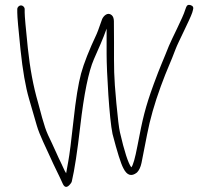

<svg xmlns="http://www.w3.org/2000/svg" viewBox="-20 -708 853 778"><path d="M50 -671V-657C50 -640.6 54.4 -590.4 63.1 -506.6C71.9 -422.8 83.4 -356.5 97.6 -307.9C111.9 -259.3 122.3 -223.3 128.9 -200C140.1 -160.6 168.1 -106.1 182.5 -73.5C200.2 -33.4 218.1 0 235 38C242.6 53.2 252.6 53 265 37.5C269 32.5 271 29 271 27C282 -19.6 293.3 -93.6 305 -195C320.2 -327 338.7 -418 360.5 -468C380.4 -513.6 396.4 -547.7 412 -592V-488.2C412 -418 422.9 -226.2 436 -165C455.1 -91.3 469.8 -45 480 -26C494.5 3 512.9 8.7 535 -9C543.5 -17.5 549.7 -30.5 553.4 -47.9C557.1 -65.3 564.7 -104 576.2 -163.9C587.7 -223.8 606.1 -288.5 631.5 -358C657.6 -429.5 671.4 -454.6 691.5 -509C701.5 -536 749.5 -628.5 759 -657L762 -668C765.2 -677.6 762.1 -684 752.7 -687.1C743.3 -690.2 737.1 -687.2 734 -678L730 -667C722.6 -640 673.6 -545.5 664 -521C642.4 -465.7 629.6 -440.5 603 -367.5C568.2 -272.1 557.9 -226.8 537.2 -118.2C527.3 -66.3 518.9 -36.9 512 -30C499.3 -47 483.9 -94.3 466 -172C462 -189.3 457.2 -228.7 451.5 -290C440.7 -407 442 -423.9 442 -537.5C442 -583.2 441.8 -611.6 441.5 -622.7C441.2 -633.9 438.2 -641.9 432.5 -646.7C416.9 -660.1 400.3 -644.6 394 -631C387.4 -614.6 379.6 -588.3 372 -571C341 -505.1 319.8 -451.4 308.5 -409.9C297.3 -368.5 287.1 -305.5 278 -221.1C268.8 -136.7 261.7 -80.9 256.6 -53.8C251.5 -26.6 248.7 -10.7 248 -6C239.7 -18.5 235.4 -32.2 227 -48.5C215.7 -70.4 201.8 -104.3 190.5 -127.5C164.1 -181.8 162 -187.6 134 -293C115.1 -357.7 101.4 -431 92.8 -512.7C84.3 -594.5 80 -642.6 80 -657V-671C80 -678.9 72.9 -686 65 -686C57.1 -686 50 -678.9 50 -671Z"/></svg>

Font: MewTooHand
Style: Regular
Weight: 400
Designer: Mew Too, Robert Jablonski
Version: Version 0.77